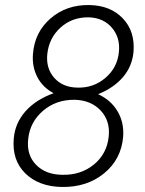

<svg xmlns="http://www.w3.org/2000/svg" viewBox="-20 -741 582 771"><path d="M516.1 -532.2Q510.7 -474.6 473.9 -431.4Q437 -388.2 374 -362.8Q425.8 -338.9 452.1 -293.9Q478.5 -249 474.6 -192.9Q467.3 -101.6 397.9 -44.9Q328.6 11.7 227.1 9.8Q135.3 7.8 81.5 -44.9Q27.8 -97.7 35.2 -184.6Q40.5 -246.6 82 -293.7Q123.5 -340.8 195.3 -366.7Q151.4 -390.1 129.9 -431.6Q108.4 -473.1 112.3 -523.4Q118.7 -611.3 182.9 -667Q247.1 -722.7 340.3 -720.7Q424.3 -718.8 473.6 -666.7Q522.9 -614.7 516.1 -532.2ZM416.5 -192.4Q423.3 -255.4 384.5 -296.9Q345.7 -338.4 280.8 -340.3Q205.6 -341.3 153.1 -296.4Q100.6 -251.5 93.3 -183.6Q85.9 -119.6 124.3 -79.8Q162.6 -40 229.5 -39.1Q303.7 -37.1 356.4 -79.8Q409.2 -122.6 416.5 -192.4ZM457.5 -532.7Q463.4 -589.8 429.4 -629.6Q395.5 -669.4 336.9 -671.4Q269.5 -672.4 223.1 -630.4Q176.8 -588.4 169.9 -523.9Q164.1 -466.3 198 -428.2Q231.9 -390.1 290.5 -389.2Q355.5 -387.2 403.6 -428.5Q451.7 -469.7 457.5 -532.7Z"/></svg>

Font: TypoPRO Roboto
Style: Italic
Weight: 300
Italic angle: -12°
Designer: Google
Version: Version 2.136; 2016